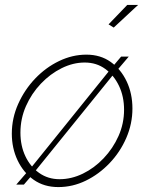

<svg xmlns="http://www.w3.org/2000/svg" viewBox="-20 -750 605 780"><path d="M442 -638 421 -651 497 -730H541ZM217 10Q159 10 117 -19.5Q75 -49 51.5 -98.5Q28 -148 28 -207Q28 -270 54 -328Q80 -386 123 -431Q166 -476 220 -502Q274 -528 331 -528Q388 -528 429.5 -498.5Q471 -469 494.5 -419.5Q518 -370 518 -309Q518 -247 493 -189.5Q468 -132 425 -87Q382 -42 328.5 -16Q275 10 217 10ZM222 -22Q270 -22 316.5 -44.5Q363 -67 401 -107Q439 -147 461.5 -197.5Q484 -248 484 -304Q484 -358 463.5 -401Q443 -444 407.5 -470Q372 -496 324 -496Q277 -496 230.5 -473Q184 -450 146 -410Q108 -370 85.5 -319Q63 -268 63 -211Q63 -158 83 -115.5Q103 -73 139 -47.5Q175 -22 222 -22ZM98 -60 114 -43 77 0H46ZM100 -61 433 -474 450 -459 115 -45ZM434 -475 472 -520H503L452 -460Z"/></svg>

Font: Raleway Thin ExtraLight
Style: Italic
Weight: 250
Italic angle: -12°
Version: Version 4.026